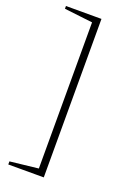

<svg xmlns="http://www.w3.org/2000/svg" viewBox="-172 -794 731 1052"><g transform="rotate(20 193.5 -268.0)"><path d="M228 -730V194H21V176L217 154L186 193V-730L217 -691L21 -714V-730Z"/></g></svg>

Font: Piazzolla Thin Thin
Style: Regular
Weight: 250
Version: Version 2.005